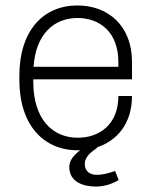

<svg xmlns="http://www.w3.org/2000/svg" viewBox="-20 -541 596 704"><path d="M464 -250V-314C464 -447 376 -521 264 -521C138 -521 51 -428 51 -263V-248C51 -83 139 10 265 10H274C254 25 234 45 234 71C234 126 285 143 331 143C360 143 389 135 415 119L402 86C381 93 359 100 335 100C314 100 291 91 291 60C291 33 315 16 335 2L338 0H333C410 -24 464 -89 464 -189H414C414 -84 344 -36 265 -36C173 -36 102 -103 102 -242V-250H464ZM264 -475C346 -475 414 -423 414 -314V-296H103C111 -416 178 -475 264 -475Z"/></svg>

Font: ChivoLight
Style: Regular
Weight: 300
Designer: Hector Gatti
Foundry: Omnibus-Type
Version: Version 1.004;PS 001.004;hotconv 1.0.88;makeotf.lib2.5.64775